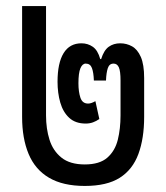

<svg xmlns="http://www.w3.org/2000/svg" viewBox="-20 -604 549 634"><path d="M260 10Q188 10 142 -17Q96 -44 74.5 -95.5Q53 -147 53 -218V-584H132V-223Q132 -179 143.5 -142.5Q155 -106 183 -83.5Q211 -61 260 -61Q309 -61 334.5 -83.5Q360 -106 369 -142.5Q378 -179 378 -223V-338Q378 -369 372.5 -381.5Q367 -394 355 -394Q341 -394 336 -379Q331 -364 330 -338H290Q289 -365 283.5 -379.5Q278 -394 263 -394Q252 -394 245.5 -378.5Q239 -363 239 -329Q239 -301 245.5 -281.5Q252 -262 271 -262Q276 -262 282 -264Q288 -266 295 -270L308 -211Q298 -204 287 -200Q276 -196 263 -196Q229 -196 208.5 -215Q188 -234 179 -265.5Q170 -297 170 -334Q170 -396 190 -428.5Q210 -461 249 -461Q270 -461 286.5 -449.5Q303 -438 311 -409H314Q323 -438 339 -449.5Q355 -461 377 -461Q398 -461 416 -451Q434 -441 445 -416Q456 -391 456 -346V-218Q456 -147 437 -95.5Q418 -44 375.5 -17Q333 10 260 10Z"/></svg>

Font: Noto Sans Thai Condensed
Style: Regular
Weight: 400
Width: 3
Designer: Monotype Design Team
Foundry: Monotype Imaging Inc.
Version: Version 2.002